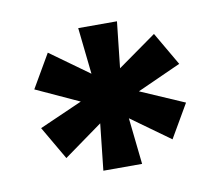

<svg xmlns="http://www.w3.org/2000/svg" viewBox="-52 -748 559 488"><g transform="rotate(-10 228.0 -504.0)"><path d="M178 -320 191 -440 91 -368 41 -454 152 -503 41 -554 91 -640 191 -568 178 -688H278L265 -569L365 -640L415 -554L302 -503L415 -454L365 -368L265 -440L278 -320Z"/></g></svg>

Font: Saira Black
Style: Regular
Weight: 900
Designer: Hector Gatti with collaboration of the Omnibus-Type team
Foundry: Omnibus-Type
Version: Version 1.100; ttfautohint (v1.8.3)